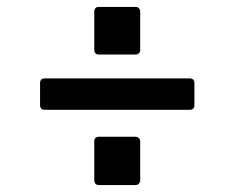

<svg xmlns="http://www.w3.org/2000/svg" viewBox="-20 -612 680 556"><path d="M267 -454Q253 -454 253 -468V-578Q253 -592 267 -592H372Q378 -592 382 -588.5Q386 -585 386 -578V-468Q386 -461 382 -457.5Q378 -454 372 -454ZM110 -294Q96 -294 96 -308V-371Q96 -385 110 -385H529Q543 -385 543 -371V-308Q543 -294 529 -294ZM267 -76Q260 -76 256.5 -80Q253 -84 253 -90V-202Q253 -216 267 -216H372Q378 -216 382 -212.5Q386 -209 386 -202V-90Q386 -84 382 -80Q378 -76 372 -76Z"/></svg>

Font: Open Sauce Two SemiBold
Style: Regular
Weight: 600
Designer: Alfredo Marco Pradil
Foundry: Creative Sauce Fz LLC
Version: Version 1.477